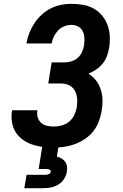

<svg xmlns="http://www.w3.org/2000/svg" viewBox="-20 -763 640 1003"><path d="M260 8Q231 8 202.5 4.5Q174 1 148 -8Q122 -17 99.5 -33Q77 -49 62.5 -71.5Q48 -94 43 -122.5Q38 -151 42 -179Q43 -181 43 -183Q43 -185 44 -187H176Q176 -186 175.5 -185.5Q175 -185 175 -184Q172 -166 177.5 -149Q183 -132 195.5 -121Q208 -110 225 -106Q242 -102 260 -102Q281 -102 302 -107.5Q323 -113 340.5 -127Q358 -141 367.5 -161Q377 -181 381 -201Q383 -217 383.5 -232Q384 -247 381 -261.5Q378 -276 371 -289Q364 -302 353 -310.5Q342 -319 327.5 -323Q313 -327 298 -327H232L250 -437H316Q334 -437 352.5 -442.5Q371 -448 385.5 -460.5Q400 -473 408 -490.5Q416 -508 419 -526Q422 -545 421 -564Q420 -583 412.5 -599Q405 -615 389 -624Q373 -633 354 -633Q335 -633 316.5 -626Q298 -619 284 -604.5Q270 -590 261.5 -572.5Q253 -555 250 -536H118Q123 -564 133 -590Q143 -616 159 -640.5Q175 -665 197 -685.5Q219 -706 245 -719Q271 -732 298.5 -737.5Q326 -743 354 -743Q385 -743 415 -737.5Q445 -732 470 -718Q495 -704 513.5 -681.5Q532 -659 542 -631.5Q552 -604 553.5 -573.5Q555 -543 550 -512Q546 -491 538.5 -470Q531 -449 516.5 -431Q502 -413 482.5 -400Q463 -387 442 -378Q465 -364 481.5 -342.5Q498 -321 506.5 -295Q515 -269 515.5 -240.5Q516 -212 511 -183Q506 -155 496 -128Q486 -101 467.5 -77.5Q449 -54 423.5 -37Q398 -20 371 -10Q344 0 316 4Q288 8 260 8ZM107 220 119 150H219Q227 150 235 146.5Q243 143 245 135Q246 127 239 123.5Q232 120 224 120H182L201 0H286L277 55Q290 58 301.5 65Q313 72 320.5 82.5Q328 93 330 107Q332 121 329 135Q326 154 314.5 172Q303 190 285 201Q267 212 247 216Q227 220 207 220Z"/></svg>

Font: Iosevka Curly XBdEx
Style: Italic
Weight: 800
Width: 7
Italic angle: -9°
Monospace: yes
Designer: Belleve Invis
Foundry: Belleve Invis
Version: Version 11.1.0; ttfautohint (v1.8.3)